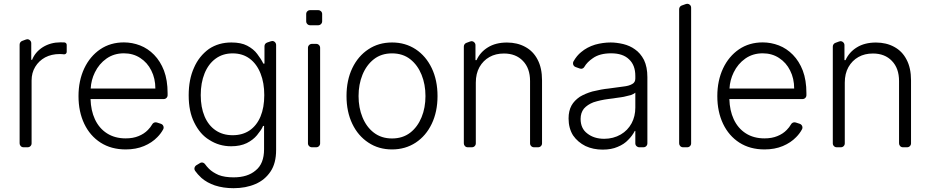

<svg xmlns="http://www.w3.org/2000/svg" viewBox="-20 -777 4910 1013"><path d="M83.5 -20.6V-541.5Q83.5 -548.3 87.2 -553.6Q90.9 -558.9 96.9 -561.1L116.8 -568.5Q121.8 -570 123.9 -570Q132.5 -570 138.7 -563.7Q144.9 -557.5 144.9 -549V-461.6H149.5Q165.5 -502.5 206.3 -528.4Q247.5 -553.6 298.7 -553.6Q309.7 -553.6 316.1 -553.3H319.2Q324.6 -552.9 328.3 -549.2Q332 -545.5 332 -540.1V-503.6Q332 -497.5 327.6 -493.6Q323.2 -489.7 317.1 -490.4Q307.5 -491.8 294 -491.8Q251.8 -491.8 218 -474.1Q185 -456 165.8 -424.4Q146.7 -393.1 146.7 -352.3V-20.6Q146.7 -12.1 140.6 -6Q134.6 0 125.7 0H104Q95.5 0 89.5 -6Q83.5 -12.1 83.5 -20.6Z M510.7 -24.5Q454.9 -60.4 424.7 -123.6Q394.2 -187.5 394.2 -269.9Q394.2 -351.6 424.7 -416.5Q454.9 -480.1 508.9 -517Q562.9 -553.3 633.5 -553.3Q677.6 -553.3 719.1 -537.3Q760.3 -521.3 793 -487.9Q826 -454.2 845.2 -404.5Q864.3 -354 864.3 -285.5V-274.9Q864.3 -266.3 858.3 -260.3Q852.3 -254.3 843.4 -254.3H457.7Q459.5 -193.9 480.5 -148.4Q502.8 -100.1 544.4 -73.5Q585.9 -46.9 643.1 -46.9Q682.2 -46.9 710.9 -58.9Q740.4 -70.7 760.3 -91.3Q774.1 -105.1 783.4 -121.4Q786.2 -126.4 791.2 -129.1Q796.2 -131.7 801.5 -131.7Q804.7 -131.7 807.9 -130.7L828.8 -123.9Q835.6 -121.8 839.5 -116.3Q843.4 -110.8 843.4 -104Q843.4 -99.1 840.9 -94.5Q828.8 -72.1 810 -53.3Q782 -24.1 739.7 -6.4Q697.1 11.4 643.1 11.4Q566.8 11.4 510.7 -24.5ZM799.7 -310Q799.7 -362.9 778.4 -404.8Q757.8 -446.7 719.8 -471.2Q682.5 -495.7 633.5 -495.7Q581.3 -495.7 541.9 -468Q502.5 -440.3 480.5 -394.9Q460.9 -355.1 458.5 -310Z M1113.6 201.3Q1072.8 187.5 1043 161.9Q1022 142.4 1009.6 124.6Q1005.7 119 1005.7 112.9Q1005.7 108 1008.2 103.2Q1010.7 98.4 1014.9 95.5L1033.7 84.2Q1038.7 80.3 1045.1 80.3Q1049.7 80.3 1054.2 82.6Q1058.6 84.9 1061.8 89.1Q1070.7 101.6 1082.4 113.3Q1101.2 132.1 1133.5 146.3Q1165.1 158.7 1212.4 158.7Q1286.6 158.7 1328.8 122.2Q1373.2 87 1373.2 10.3V-112.6H1367.9Q1363.3 -100.9 1355.6 -89.8Q1348 -78.8 1335.9 -63.6Q1315.3 -38.7 1282 -22Q1247.5 -5.3 1199.6 -5.3Q1136 -5.3 1084.5 -38.7Q1035.5 -67.8 1004.6 -131Q975.5 -188.9 975.5 -274.1Q975.5 -358 1003.6 -419.7Q1029.8 -480.5 1082.4 -518.8Q1133.5 -552.9 1200.6 -552.9Q1251.8 -552.9 1283.7 -536.2Q1318.2 -518.1 1337 -492.5Q1358.3 -464.8 1369.3 -441.4H1375.4V-533Q1375.4 -540.1 1379.3 -545.3Q1383.2 -550.4 1390.3 -552.9L1409.4 -559.3Q1414.4 -560.7 1416.5 -560.7Q1424.7 -560.7 1430.8 -554.5Q1436.8 -548.3 1436.8 -539.4V14.2Q1436.8 84.2 1407.7 127.5Q1377.8 172.6 1327.8 193.9Q1277 215.9 1212.4 215.9Q1158 215.9 1113.6 201.3ZM1207.4 -63.6Q1259.9 -63.6 1297.2 -89.1Q1334.5 -114.7 1354.4 -162.1Q1374.3 -209.5 1374.3 -275.2Q1374.3 -339.8 1354.8 -388.8Q1334.9 -439.6 1297.4 -467.5Q1259.9 -495.4 1207.4 -495.4Q1155.5 -495.4 1117.5 -467.5Q1079.5 -439.6 1059.3 -389.7Q1039.1 -339.8 1039.1 -275.2Q1039.1 -210.9 1059.3 -163.2Q1079.5 -115.4 1117.5 -89.5Q1155.5 -63.6 1207.4 -63.6Z M1604.8 -20.6V-524.5Q1604.8 -533.4 1611 -539.4Q1617.2 -545.5 1625.7 -545.5H1648.4Q1657 -545.5 1663 -539.4Q1669 -533.4 1669 -524.5V-20.6Q1669 -12.1 1663 -6Q1657 0 1648.4 0H1625.7Q1617.2 0 1611 -6Q1604.8 -12.1 1604.8 -20.6ZM1595.5 -703.1Q1595.5 -711.6 1601.6 -717.7Q1607.6 -723.7 1616.1 -723.7H1658.7Q1667.3 -723.7 1673.5 -717.7Q1679.7 -711.6 1679.7 -703.1V-664.8Q1679.7 -655.9 1673.5 -649.9Q1667.3 -643.8 1658.7 -643.8H1616.1Q1607.6 -643.8 1601.6 -649.9Q1595.5 -655.9 1595.5 -664.8Z M1923.7 -24.5Q1869 -60.4 1838.8 -123.6Q1808.2 -187.5 1808.2 -270.2Q1808.2 -353.7 1838.8 -417.6Q1869.3 -481.2 1923.7 -517Q1977.6 -552.9 2048.7 -552.9Q2118.6 -552.9 2173.3 -517Q2227.3 -481.2 2257.8 -417.6Q2288.4 -353.7 2288.4 -270.2Q2288.4 -187.5 2257.8 -123.6Q2227.6 -60.4 2173.3 -24.5Q2118.6 11.4 2048.3 11.4Q1977.6 11.4 1923.7 -24.5ZM1892.4 -158.4Q1913.4 -106.9 1952.4 -77.1Q1992.2 -46.5 2048.3 -46.5Q2104.8 -46.5 2144.5 -77.1Q2183.2 -107.2 2204.2 -158.4Q2224.8 -208.5 2224.8 -270.2Q2224.8 -331.7 2204.2 -382.5Q2183.6 -433.6 2144.5 -464.5Q2105.1 -495.4 2048.3 -495.4Q1991.8 -495.4 1952.4 -464.5Q1913.4 -433.9 1892.4 -382.5Q1871.8 -331.7 1871.8 -270.2Q1871.8 -208.5 1892.4 -158.4Z M2427.2 -20.6V-531.2Q2427.2 -538 2430.9 -543.3Q2434.7 -548.7 2440.7 -550.8L2460.6 -558.2Q2465.6 -559.7 2467.7 -559.7Q2476.2 -559.7 2482.4 -553.4Q2488.6 -547.2 2488.6 -538.7V-459.9H2494.3Q2513.5 -502.1 2554 -527Q2595.2 -552.6 2654.8 -552.6Q2709.5 -552.6 2751.4 -529.5Q2793.7 -506.7 2816.4 -462.4Q2839.8 -418.3 2839.8 -353.3V-20.6Q2839.8 -12.1 2833.8 -6Q2827.8 0 2818.9 0H2797.2Q2788.7 0 2782.7 -6Q2776.6 -12.1 2776.6 -20.6V-349.4Q2776.6 -416.9 2739 -455.6Q2701.7 -494.7 2638.8 -494.7Q2595.2 -494.7 2562.5 -476.2Q2529.5 -457.7 2509.6 -422.9Q2490.4 -388.5 2490.4 -340.9V-20.6Q2490.4 -12.1 2484.4 -6Q2478.3 0 2469.5 0H2447.8Q2439.3 0 2433.2 -6Q2427.2 -12.1 2427.2 -20.6Z M3069.2 -6.4Q3028.1 -27 3003.6 -62.5Q2979.8 -100.5 2979.8 -152Q2979.8 -192.1 2995.4 -220.5Q3009.9 -246.4 3039.1 -266.3Q3067.5 -283.4 3105.5 -294.4Q3155.5 -306.5 3189.6 -309.7L3230.8 -315.3Q3263.1 -319.6 3267.8 -320.3Q3298.7 -323.5 3315.7 -333.8Q3332 -342.3 3332 -362.9V-376.4Q3332 -433.2 3299 -463.8Q3266.7 -495.7 3204.2 -495.7Q3143.8 -495.7 3107.6 -469.8Q3077.8 -449.6 3062.9 -424Q3060.4 -419.4 3055.6 -416.7Q3050.8 -414.1 3045.8 -414.1Q3042.3 -414.1 3038 -415.8L3017 -423.3Q3010.7 -425.4 3006.9 -430.8Q3003.2 -436.1 3003.2 -442.8Q3003.2 -448.5 3005.7 -453.1Q3023.4 -484 3046.2 -502.1Q3077.1 -528.4 3120 -541.5Q3161.2 -552.9 3202.1 -552.9Q3232.2 -552.9 3267.8 -544.7Q3303.6 -535.9 3329.9 -516.7Q3358.7 -497.2 3377.8 -460.6Q3395.6 -423.3 3395.6 -370V-21Q3395.6 -12.1 3389.6 -6Q3383.5 0 3374.6 0H3353Q3344.5 0 3338.2 -6Q3332 -12.1 3332 -21V-86.3H3329.2Q3316.1 -60.7 3294.7 -39.4Q3273.1 -16 3238.6 -2.1Q3206 12.4 3159.4 12.4Q3110.1 12.4 3069.2 -6.4ZM3078.5 -72.8Q3114 -44.7 3168 -44.7Q3215.9 -44.7 3255.3 -67.5Q3291.9 -88.8 3312.5 -126.8Q3332 -163.4 3332 -209.2V-288Q3327.4 -283 3309.3 -275.6Q3289.1 -269.9 3271 -266.3L3256 -263.8Q3240.4 -261 3228.3 -259.9L3217.7 -258.2Q3195 -255 3189.6 -254.6Q3148.1 -249.3 3110.8 -237.2Q3079.2 -224.8 3060.7 -203.8Q3043.3 -181.5 3043.3 -149.9Q3043.3 -99.1 3078.5 -72.8Z M3563.2 -20.6V-728.3Q3563.2 -735.1 3566.9 -740.4Q3570.7 -745.7 3576.7 -747.9L3598.7 -755.7Q3603.7 -757.1 3605.8 -757.1Q3614.3 -757.1 3620.4 -751.1Q3626.4 -745 3626.4 -736.2V-20.6Q3626.4 -12.1 3620.4 -6Q3614.3 0 3605.8 0H3583.8Q3575.3 0 3569.2 -6Q3563.2 -12.1 3563.2 -20.6Z M3881 -24.5Q3825.3 -60.4 3795.1 -123.6Q3764.6 -187.5 3764.6 -269.9Q3764.6 -351.6 3795.1 -416.5Q3825.3 -480.1 3879.3 -517Q3933.2 -553.3 4003.9 -553.3Q4047.9 -553.3 4089.5 -537.3Q4130.7 -521.3 4163.4 -487.9Q4196.4 -454.2 4215.6 -404.5Q4234.7 -354 4234.7 -285.5V-274.9Q4234.7 -266.3 4228.7 -260.3Q4222.7 -254.3 4213.8 -254.3H3828.1Q3829.9 -193.9 3850.9 -148.4Q3873.2 -100.1 3914.8 -73.5Q3956.3 -46.9 4013.5 -46.9Q4052.6 -46.9 4081.3 -58.9Q4110.8 -70.7 4130.7 -91.3Q4144.5 -105.1 4153.8 -121.4Q4156.6 -126.4 4161.6 -129.1Q4166.5 -131.7 4171.9 -131.7Q4175.1 -131.7 4178.3 -130.7L4199.2 -123.9Q4206 -121.8 4209.9 -116.3Q4213.8 -110.8 4213.8 -104Q4213.8 -99.1 4211.3 -94.5Q4199.2 -72.1 4180.4 -53.3Q4152.3 -24.1 4110.1 -6.4Q4067.5 11.4 4013.5 11.4Q3937.1 11.4 3881 -24.5ZM4170.1 -310Q4170.1 -362.9 4148.8 -404.8Q4128.2 -446.7 4090.2 -471.2Q4052.9 -495.7 4003.9 -495.7Q3951.7 -495.7 3912.3 -468Q3872.9 -440.3 3850.9 -394.9Q3831.3 -355.1 3828.8 -310Z M4373.9 -20.6V-531.2Q4373.9 -538 4377.7 -543.3Q4381.4 -548.7 4387.4 -550.8L4407.3 -558.2Q4412.3 -559.7 4414.4 -559.7Q4422.9 -559.7 4429.2 -553.4Q4435.4 -547.2 4435.4 -538.7V-459.9H4441.1Q4460.2 -502.1 4500.7 -527Q4541.9 -552.6 4601.6 -552.6Q4656.2 -552.6 4698.2 -529.5Q4740.4 -506.7 4763.1 -462.4Q4786.6 -418.3 4786.6 -353.3V-20.6Q4786.6 -12.1 4780.5 -6Q4774.5 0 4765.6 0H4744Q4735.4 0 4729.4 -6Q4723.4 -12.1 4723.4 -20.6V-349.4Q4723.4 -416.9 4685.7 -455.6Q4648.4 -494.7 4585.6 -494.7Q4541.9 -494.7 4509.2 -476.2Q4476.2 -457.7 4456.3 -422.9Q4437.1 -388.5 4437.1 -340.9V-20.6Q4437.1 -12.1 4431.1 -6Q4425.1 0 4416.2 0H4394.5Q4386 0 4380 -6Q4373.9 -12.1 4373.9 -20.6Z"/></svg>

Font: DeltaSans Light
Style: Regular
Weight: 300
Designer: Rasmus Andersson
Foundry: rsms
Version: Version 3.012